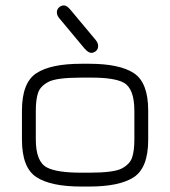

<svg xmlns="http://www.w3.org/2000/svg" viewBox="-20 -684 624 704"><path d="M237.3 -649.4 331.1 -537.1Q339.8 -526.4 339.8 -515.1Q339.8 -503.9 332 -497.1Q324.2 -490.2 314.5 -490.2Q304.7 -490.2 291 -504.9L197.3 -617.2Q188.5 -627.9 188.5 -638.7Q188.5 -649.4 196.3 -656.7Q204.1 -664.1 214.4 -664.1Q224.6 -664.1 237.3 -649.4ZM306.6 0H278.3Q166 0 113.3 -34.7Q60.5 -69.3 60.5 -171.9V-278.3Q60.5 -380.9 113.3 -415.5Q166 -450.2 278.3 -450.2H306.6Q418.9 -450.2 471.2 -415.5Q523.4 -380.9 523.4 -278.3V-171.9Q523.4 -69.3 471.2 -34.7Q418.9 0 306.6 0ZM278.3 -50.8H306.6Q397.5 -50.8 426.8 -66.4Q456.1 -82 464.4 -106.4Q472.7 -130.9 472.7 -172.9V-277.3Q472.7 -359.4 433.6 -380.9Q399.4 -399.4 315.4 -399.4Q311.5 -399.4 306.6 -399.4H278.3Q187.5 -399.4 157.7 -383.8Q127.9 -368.2 119.6 -343.8Q111.3 -319.3 111.3 -277.3V-172.9Q111.3 -91.8 151.4 -70.3Q187.5 -50.8 278.3 -50.8Z"/></svg>

Font: Jura
Style: Book
Weight: 400
Version: Version 2.5